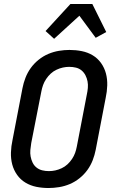

<svg xmlns="http://www.w3.org/2000/svg" viewBox="-20 -933 590 965"><path d="M224 12Q192 12 162.5 6Q133 0 108 -15Q83 -30 66 -54Q49 -78 41.5 -106.5Q34 -135 35 -166.5Q36 -198 43 -230L93 -490Q98 -516 108 -542Q118 -568 134.5 -591Q151 -614 174 -632.5Q197 -651 223 -662Q249 -673 276 -677.5Q303 -682 329 -682Q361 -682 391 -676Q421 -670 446 -655Q471 -640 488 -616Q505 -592 512.5 -563.5Q520 -535 519 -503.5Q518 -472 511 -440L461 -180Q456 -154 446 -128Q436 -102 419.5 -79Q403 -56 380 -37.5Q357 -19 331 -8Q305 3 277.5 7.5Q250 12 224 12ZM226 -73Q242 -73 258 -76.5Q274 -80 290 -87.5Q306 -95 319 -107Q332 -119 342 -134Q352 -149 357.5 -164.5Q363 -180 366 -196L416 -456Q420 -474 421.5 -491Q423 -508 420 -524Q417 -540 409.5 -554.5Q402 -569 390 -579Q378 -589 362 -593Q346 -597 328 -597Q312 -597 296 -593.5Q280 -590 264 -582.5Q248 -575 235 -563Q222 -551 212 -536Q202 -521 196.5 -505.5Q191 -490 188 -474L137 -214Q134 -196 132.5 -179Q131 -162 134 -146Q137 -130 144 -115.5Q151 -101 163.5 -91Q176 -81 192 -77Q208 -73 226 -73ZM252 -738 209 -777 334 -913H444L514 -772L461 -743L379 -854Z"/></svg>

Font: Lode Dark Term
Style: Bold Italic
Weight: 700
Italic angle: -11°
Monospace: yes
Designer: Belleve Invis
Foundry: Belleve Invis
Version: Version 29.2.0